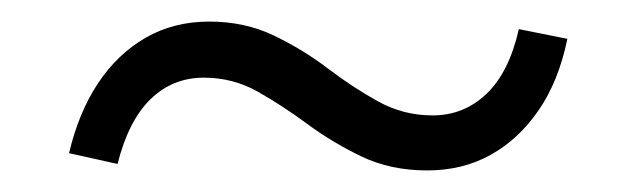

<svg xmlns="http://www.w3.org/2000/svg" viewBox="-20 -319 590 178"><path d="M376 -161Q342 -161 315 -174Q288 -187 265 -204Q242 -221 219 -234Q196 -247 169 -247Q140 -247 119.5 -227Q99 -207 89 -167L44 -177Q53 -215 71 -242Q89 -269 115 -284Q141 -299 174 -299Q207 -299 234 -286Q261 -273 284 -255.5Q307 -238 330.5 -225Q354 -212 381 -212Q410 -212 431 -232Q452 -252 461 -292L506 -283Q498 -244 479.5 -217Q461 -190 435 -175.5Q409 -161 376 -161Z"/></svg>

Font: Ysabeau Office
Style: Italic
Weight: 400
Italic angle: -12°
Designer: Christian Thalmann (Catharsis Fonts)
Version: Version 2.001;gftools[0.9.30]; featfreeze: tnum,lnum,ss02